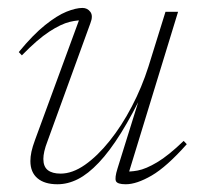

<svg xmlns="http://www.w3.org/2000/svg" viewBox="-20 -466 510 496"><path d="M283.5 -30.5 348 -237.5 355.5 -239.5Q322.5 -170.5 292.8 -122.8Q263 -75 235.2 -45.8Q207.5 -16.5 181.2 -3.2Q155 10 128.5 10Q95 10 76.8 -5.5Q58.5 -21 58.5 -50Q58.5 -61 61.2 -74Q64 -87 70.5 -104.5L188 -424.5L199.5 -413Q183 -415 160.2 -409.5Q137.5 -404 107.2 -384.2Q77 -364.5 36.5 -323L28.5 -331.5Q65.5 -376.5 96.5 -401.2Q127.5 -426 151.8 -435.8Q176 -445.5 193 -445.5Q206 -445.5 213.5 -435.2Q221 -425 213.5 -406L103 -102Q97 -86.5 94.5 -75.2Q92 -64 92 -55.5Q92 -35.5 103.5 -26.5Q115 -17.5 136.5 -17.5Q167 -17.5 199.5 -40.2Q232 -63 263.2 -102Q294.5 -141 320.5 -190.8Q346.5 -240.5 363.5 -294L407.5 -435.5H440L310 -11L298.5 -23.5Q314.5 -21.5 335.8 -25.5Q357 -29.5 386 -46.8Q415 -64 454.5 -102L462.5 -93.5Q410.5 -35 371.8 -12.5Q333 10 305 10Q283 10 279.5 1.8Q276 -6.5 283.5 -30.5Z"/></svg>

Font: Newsreader 24pt ExtraLight
Style: Italic
Weight: 250
Italic angle: -17°
Designer: Hugues Gentile
Foundry: Production Type
Version: Version 1.003